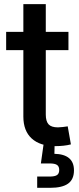

<svg xmlns="http://www.w3.org/2000/svg" viewBox="-20 -691 378 915"><path d="M306.2 -539.1V-452.1H9.3V-539.1ZM91.3 -671.4H198.2V-145Q198.2 -113.3 211.4 -98.6Q224.6 -84 256.3 -84Q265.6 -84 279.3 -85.7Q293 -87.4 302.7 -88.9L317.9 -2.9Q301.3 1.5 282.2 3.4Q263.2 5.4 244.6 5.4Q170.9 5.4 131.1 -31Q91.3 -67.4 91.3 -135.3ZM157.2 204.1V150.4H216.3Q241.2 150.4 251.7 143.3Q262.2 136.2 262.2 119.1Q262.2 102.1 251.7 95Q241.2 87.9 216.3 87.9H174.8L190.4 -22.9H240.2V0L239.3 42Q285.6 43 309.1 62.7Q332.5 82.5 332.5 120.6Q332.5 164.1 304.4 184.1Q276.4 204.1 218.8 204.1Z"/></svg>

Font: Inter 18pt Medium
Style: Regular
Weight: 500
Designer: Rasmus Andersson
Foundry: rsms
Version: Version 4.001;git-66647c0bb